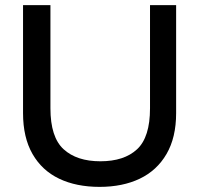

<svg xmlns="http://www.w3.org/2000/svg" viewBox="-20 -720 778 750"><path d="M369 10Q278 10 211 -22Q144 -54 107 -118.5Q70 -183 70 -278V-700H177V-297Q177 -184 228.5 -137Q280 -90 372 -90Q465 -90 515.5 -137Q566 -184 566 -297V-700H668V-278Q668 -183 630.5 -118.5Q593 -54 526 -22Q459 10 369 10Z"/></svg>

Font: REM Medium
Style: Regular
Weight: 400
Version: Version 1.005;gftools[0.9.28]